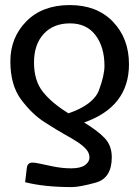

<svg xmlns="http://www.w3.org/2000/svg" viewBox="-20 -743 560 769"><path d="M254.4 -289.1Q355 -323.7 376.7 -382.6Q398.4 -441.4 398.4 -479Q398.4 -554.7 362.5 -602.1Q326.7 -649.4 260.3 -649.4Q193.8 -649.4 155 -607.2Q116.2 -564.9 116.2 -492.7Q116.2 -419.9 151.9 -375Q187.5 -330.1 254.4 -289.1ZM496.6 -485.8Q496.6 -315.4 316.9 -252.4Q371.6 -219.2 399.7 -189.5Q427.7 -159.7 427.7 -113.3Q427.7 -29.3 363.3 -11.5Q298.8 6.3 267.6 6.3Q158.2 6.3 80.6 -13.2L87.4 -70.3Q89.8 -91.8 110.4 -91.8Q119.1 -91.8 135.5 -88.4Q151.9 -85 189.9 -76.9Q228 -68.8 265.1 -68.8Q302.7 -68.8 320.6 -81.8Q338.4 -94.7 338.4 -112.3Q338.4 -129.9 325 -145.3Q311.5 -160.6 289.1 -175Q266.6 -189.5 238 -205.3Q209.5 -221.2 158.9 -253.4Q108.4 -285.6 64.9 -343.8Q21.5 -401.9 21.5 -497.1Q21.5 -592.8 85.7 -657.7Q149.9 -722.7 259.3 -722.7Q368.7 -722.7 432.6 -655.8Q496.6 -588.9 496.6 -485.8Z"/></svg>

Font: Lato-Medium
Style: Regular
Weight: 500
Designer: Lukasz Dziedzic
Foundry: tyPoland Lukasz Dziedzic
Version: Version 2.006; 2014-01-15